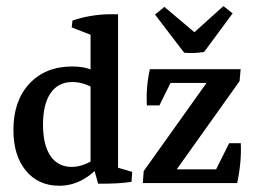

<svg xmlns="http://www.w3.org/2000/svg" viewBox="-20 -592 822 621"><path d="M171.9 8.8Q104 8.8 63.7 -40Q23.4 -88.9 23.4 -171.9Q23.4 -266.1 75.2 -321.5Q127 -377 213.9 -377Q289.1 -377 321.3 -331.1L305.7 -290Q262.2 -326.7 213.9 -326.7Q168.5 -326.7 143.8 -291Q119.1 -255.4 119.1 -189Q119.1 -123 143.3 -87.6Q167.5 -52.2 212.4 -52.2Q255.4 -52.2 301.8 -88.9L311 -64.9Q249 8.8 171.9 8.8ZM361.8 -28.3 272.9 -48.3V-496.6H361.8ZM272.9 -437.5V-498.5L283.2 -475.6L211.9 -503.4L214.4 -525.4Q266.1 -543.5 328.6 -545.9H361.8V-461.9ZM297.4 2 278.8 -64 361.8 -85.9V-29.8L349.1 -53.2L407.7 -36.1L405.3 -3.9Q363.8 2.9 297.4 2ZM441.9 0 444.8 -38.6 679.7 -368.2H758.3L754.9 -329.6L520 0ZM441.9 0 496.6 -44.4H741.2L747.1 0ZM468.3 -323.7 464.8 -368.2H758.3L703.1 -323.7ZM455.1 -251Q451.7 -311 464.8 -368.2L537.1 -335L495.6 -251ZM747.1 0 676.8 -40 721.2 -128.9H758.8Q761.7 -67.9 747.1 0ZM575.7 -421.4 481.4 -544.9 511.7 -569.8 644 -458ZM575.7 -421.4V-458L702.6 -572.3L732.4 -548.8L640.1 -423.8Q623.5 -421.4 609.4 -420.7Q595.2 -419.9 575.7 -421.4Z"/></svg>

Font: Markazi Text Medium
Style: Regular
Weight: 500
Designer: Borna Izadpanah (Arabic designer), Fiona Ross (Arabic design director) and Florian Runge (Latin designer)
Foundry: Borna Izadpanah and Florian Runge
Version: Version 1.001